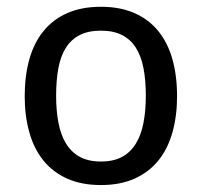

<svg xmlns="http://www.w3.org/2000/svg" viewBox="-20 -529 586 558"><path d="M273.4 -509.3Q329.6 -509.3 371.3 -490.7Q413.1 -472.2 440.4 -438.2Q467.8 -404.3 481.2 -356.4Q494.6 -308.6 494.6 -249Q494.6 -192.4 481.2 -144.5Q467.8 -96.7 440.4 -62.7Q413.1 -28.8 371.3 -10Q329.6 8.8 273.4 8.8Q216.8 8.8 175 -10Q133.3 -28.8 106 -62.7Q78.6 -96.7 65.2 -144.5Q51.8 -192.4 51.8 -249Q51.8 -308.6 65.2 -356.4Q78.6 -404.3 106 -438.2Q133.3 -472.2 175 -490.7Q216.8 -509.3 273.4 -509.3ZM273.4 -59.6Q310.1 -59.6 335 -73.2Q359.9 -86.9 375.2 -112.3Q390.6 -137.7 397.2 -173.1Q403.8 -208.5 403.8 -250Q403.8 -295.9 397 -331.1Q390.1 -366.2 374.8 -390.4Q359.4 -414.6 334.5 -427.2Q309.6 -439.9 273.4 -439.9Q236.8 -439.9 211.9 -427.2Q187 -414.6 171.6 -390.4Q156.2 -366.2 149.7 -331.1Q143.1 -295.9 143.1 -250Q143.1 -208.5 149.7 -173.1Q156.2 -137.7 171.6 -112.3Q187 -86.9 211.9 -73.2Q236.8 -59.6 273.4 -59.6Z"/></svg>

Font: Mako
Style: Regular
Weight: 400
Designer: vernon adams
Foundry: vernon adams
Version: Version 1.000